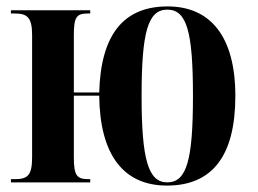

<svg xmlns="http://www.w3.org/2000/svg" viewBox="-20 -568 803 598"><path d="M500 10C640 10 713 -81 713 -269C713 -455 635 -548 502 -548C366 -548 294 -462 289 -280H210V-458C210 -515 218 -526 254 -526H261V-536H14V-526H25C64 -526 80 -515 80 -459V-78C80 -20 65 -10 25 -10H14V0H261V-10H256C220 -10 210 -20 210 -78V-270H289C291 -85 365 10 500 10ZM501 0C442 0 421 -70 421 -269C421 -469 441 -538 501 -538C562 -538 581 -469 581 -269C581 -71 562 0 501 0Z"/></svg>

Font: Noto Serif Display ExtraCondensed
Style: Bold
Weight: 700
Width: 2
Designer: Monotype Design Team
Foundry: Monotype Imaging Inc.
Version: Version 2.009